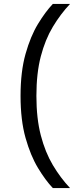

<svg xmlns="http://www.w3.org/2000/svg" viewBox="-20 -808 421 981"><path d="M85 -318Q85 -442 110.5 -532.5Q136 -623 174 -685.5Q212 -748 250 -788H338Q289 -736 250 -671Q211 -606 188.5 -520Q166 -434 166 -318Q166 -203 188.5 -116.5Q211 -30 250 35.5Q289 101 338 153H250Q212 113 174 50Q136 -13 110.5 -103.5Q85 -194 85 -318Z"/></svg>

Font: 42dot Sans Light
Style: Regular
Weight: 400
Version: Version 1.000